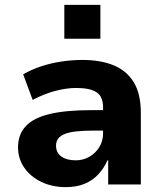

<svg xmlns="http://www.w3.org/2000/svg" viewBox="-20 -757 667 788"><path d="M250 11Q194 11 149.5 -10.5Q105 -32 79.5 -69Q54 -106 54 -152Q54 -205 85.5 -239Q117 -273 183.5 -289Q250 -305 357 -305H423V-221H364Q325 -221 296 -218Q267 -215 248 -208Q229 -201 219.5 -189Q210 -177 210 -159Q210 -130 232 -114.5Q254 -99 291 -99Q321 -99 346.5 -113.5Q372 -128 387.5 -153Q403 -178 403 -209V-316Q403 -361 376 -378.5Q349 -396 293 -396Q254 -396 209 -384.5Q164 -373 114 -347L75 -452Q110 -472 149.5 -485Q189 -498 232 -504.5Q275 -511 318 -511Q394 -511 447.5 -488.5Q501 -466 529.5 -418.5Q558 -371 558 -294V0H424V-99H421Q407 -67 384 -42Q361 -17 328 -3Q295 11 250 11ZM244 -598V-737H392V-598Z"/></svg>

Font: Nunito Sans 8pt ExtraBold
Style: Regular
Weight: 800
Version: Version 3.101;gftools[0.9.27]